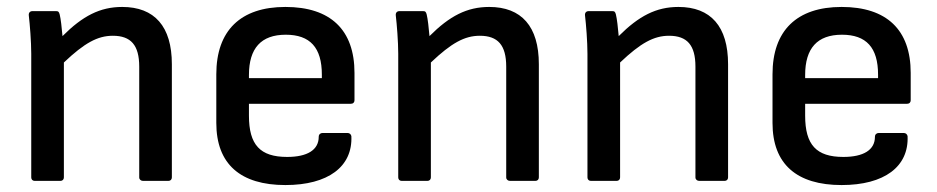

<svg xmlns="http://www.w3.org/2000/svg" viewBox="-20 -521 2699 553"><path d="M80 0H154C160 0 164 -4 164 -10V-341C223 -397 261 -418 305 -418C357 -418 381 -391 381 -329V-10C381 -4 386 0 392 0H465C471 0 475 -4 475 -10V-336C475 -445 425 -501 332 -501C268 -501 218 -475 160 -417C158 -441 155 -467 152 -479C150 -487 148 -489 141 -489H74C66 -489 62 -484 63 -476C66 -451 70 -401 70 -366V-10C70 -4 74 0 80 0Z M802 12C925 12 996 -41 992 -129C991 -134 987 -138 981 -138H909C903 -138 898 -134 898 -127C898 -89 865 -69 807 -69C729 -69 697 -104 697 -188V-222H990C997 -222 1001 -226 1001 -232V-311C1001 -435 932 -501 802 -501C673 -501 603 -433 603 -307V-167C603 -48 673 12 802 12ZM697 -296V-305C697 -382 732 -421 803 -421C873 -421 907 -384 907 -306V-296Z M1137 0H1211C1217 0 1221 -4 1221 -10V-341C1280 -397 1318 -418 1362 -418C1414 -418 1438 -391 1438 -329V-10C1438 -4 1443 0 1449 0H1522C1528 0 1532 -4 1532 -10V-336C1532 -445 1482 -501 1389 -501C1325 -501 1275 -475 1217 -417C1215 -441 1212 -467 1209 -479C1207 -487 1205 -489 1198 -489H1131C1123 -489 1119 -484 1120 -476C1123 -451 1127 -401 1127 -366V-10C1127 -4 1131 0 1137 0Z M1682 0H1756C1762 0 1766 -4 1766 -10V-341C1825 -397 1863 -418 1907 -418C1959 -418 1983 -391 1983 -329V-10C1983 -4 1988 0 1994 0H2067C2073 0 2077 -4 2077 -10V-336C2077 -445 2027 -501 1934 -501C1870 -501 1820 -475 1762 -417C1760 -441 1757 -467 1754 -479C1752 -487 1750 -489 1743 -489H1676C1668 -489 1664 -484 1665 -476C1668 -451 1672 -401 1672 -366V-10C1672 -4 1676 0 1682 0Z M2404 12C2527 12 2598 -41 2594 -129C2593 -134 2589 -138 2583 -138H2511C2505 -138 2500 -134 2500 -127C2500 -89 2467 -69 2409 -69C2331 -69 2299 -104 2299 -188V-222H2592C2599 -222 2603 -226 2603 -232V-311C2603 -435 2534 -501 2404 -501C2275 -501 2205 -433 2205 -307V-167C2205 -48 2275 12 2404 12ZM2299 -296V-305C2299 -382 2334 -421 2405 -421C2475 -421 2509 -384 2509 -306V-296Z"/></svg>

Font: Sofia Sans Cond SemiBold
Style: Regular
Weight: 600
Width: 3
Designer: Botio Nikoltchev, Ani Petrova
Foundry: lettersoup
Version: Version 4.100